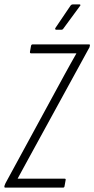

<svg xmlns="http://www.w3.org/2000/svg" viewBox="-39 -858 432 878"><path d="M-14 0Q-20 0 -19 -5L-18 -10Q-17 -13 -16 -15Q-15 -17 -14 -20L258 -520Q271 -543 284 -567Q297 -591 310 -613V-614Q289 -614 268.5 -614Q248 -614 228 -614H104Q97 -614 98 -621L103 -649Q105 -655 110 -655H367Q374 -655 372 -650L371 -645Q370 -642 369.5 -640Q369 -638 367 -636L90 -130Q78 -108 66 -86Q54 -64 42 -42V-41Q64 -41 85 -41Q106 -41 126 -41H256Q263 -41 261 -34L256 -6Q255 0 249 0ZM218 -722Q215 -722 213.5 -724.5Q212 -727 215 -731L284 -833Q288 -838 294 -838H324Q327 -838 328.5 -836Q330 -834 327 -831L252 -729Q248 -722 242 -722Z"/></svg>

Font: Sofia Sans Extra Condensed Light
Style: Italic
Weight: 300
Italic angle: -9°
Version: Version 4.100